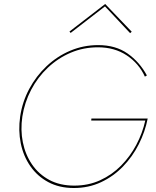

<svg xmlns="http://www.w3.org/2000/svg" viewBox="-20 -934 782 962"><path d="M437 -330H708Q694 -267 663 -208.5Q632 -150 586.5 -104Q541 -58 482 -31Q423 -4 352 -4Q280 -4 227 -32.5Q174 -61 140.5 -110Q107 -159 94.5 -221Q82 -283 92 -350Q103 -421 136 -484Q169 -547 220 -595Q271 -643 334.5 -670Q398 -697 471 -697Q554 -697 615 -656.5Q676 -616 706 -550L716 -556Q679 -624 619 -666Q559 -708 472 -708Q398 -708 332 -680Q266 -652 213.5 -602.5Q161 -553 126.5 -488.5Q92 -424 81 -350Q71 -280 84 -216Q97 -152 132 -101.5Q167 -51 222 -21.5Q277 8 350 8Q424 8 486 -21Q548 -50 596 -99.5Q644 -149 675.5 -211.5Q707 -274 720 -340H438ZM506 -902 632 -768 640 -775 507 -914 328 -776 334 -769Z"/></svg>

Font: Jost* 200 Hairline Italic
Style: Italic
Weight: 100
Italic angle: -10°
Version: Version 3.200; ttfautohint (v0.97) -l 8 -r 50 -G 200 -x 14 -